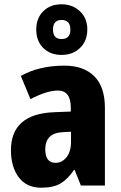

<svg xmlns="http://www.w3.org/2000/svg" viewBox="-20 -865 564 895"><path d="M311 -251V-204Q311 -158 290 -132Q269 -106 239 -106Q191 -106 191 -169Q191 -245 273 -249ZM281 -559Q162 -559 77 -511L122 -403Q199 -443 250 -443Q310 -443 310 -363V-345L233 -342Q31 -334 31 -165Q31 -87 67.5 -38.5Q104 10 172 10Q229 10 262.5 -10Q296 -30 325 -73H328L357 0H469V-363Q469 -460 419.5 -509.5Q370 -559 281 -559ZM267 -609Q320 -609 353.5 -642Q387 -675 387 -728Q387 -780 352.5 -812.5Q318 -845 267 -845Q214 -845 181.5 -812.5Q149 -780 149 -727Q149 -674 181.5 -641.5Q214 -609 267 -609ZM267 -683Q227 -683 227 -727Q227 -772 267 -772Q308 -772 308 -727Q308 -683 267 -683Z"/></svg>

Font: Noto Sans Display SemiCondensed Extra
Style: Regular
Weight: 800
Width: 4
Designer: Monotype Design Team
Foundry: Monotype Imaging Inc.
Version: Version 1.900